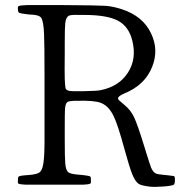

<svg xmlns="http://www.w3.org/2000/svg" viewBox="-20 -731 730 760"><path d="M668 0Q671.9 -2 672.4 -17.6Q672.9 -33.2 668 -34.2L653.3 -36.1Q641.6 -37.1 635.7 -38.1Q631.8 -38.1 625 -39.1Q602.5 -41 595.7 -44.9Q585.9 -49.8 578.1 -67.4Q573.2 -80.1 558.6 -127Q554.7 -141.6 551.8 -149.4Q524.4 -238.3 510.7 -267.1Q497.1 -295.9 472.7 -315.4Q454.1 -331.1 450.7 -334.5Q447.3 -337.9 447.3 -341.8Q447.3 -350.6 472.7 -361.3Q553.7 -394.5 582 -465.8Q609.4 -533.2 578.1 -598.6Q545.9 -667 462.9 -694.3Q426.8 -706.1 397 -708Q367.2 -710 224.6 -710.9Q206.1 -710.9 173.8 -710.9Q104.5 -710.9 86.9 -710.9Q60.5 -710 54.7 -707Q49.8 -706.1 50.8 -699.2Q50.8 -696.3 50.8 -695.3Q50.8 -682.6 56.2 -680.2Q61.5 -677.7 92.8 -673.8Q98.6 -672.9 108.4 -672.9Q135.7 -670.9 142.6 -661.1Q152.3 -648.4 154.3 -597.7Q156.2 -562.5 156.2 -429.7Q156.2 -381.8 156.2 -355.5Q156.2 -322.3 156.2 -264.6Q157.2 -141.6 154.3 -108.4Q151.4 -61.5 137.7 -49.8Q128.9 -41 92.8 -38.1Q75.2 -37.1 65.4 -35.6Q55.7 -34.2 53.2 -31.2Q50.8 -28.3 50.8 -16.6Q50.8 -15.6 50.8 -12.7Q49.8 -5.9 53.7 -3.9Q59.6 -1 81.1 0Q96.7 0 155.3 0Q180.7 0 196.3 0Q210 0 233.4 0Q293 0 309.6 0Q331.1 -1 336.9 -3.9Q340.8 -5.9 339.8 -13.7Q339.8 -16.6 339.8 -18.1Q339.8 -19.5 339.8 -22.5Q339.8 -31.2 335.9 -33.2Q332 -35.2 307.6 -38.1Q300.8 -39.1 296.9 -39.1Q293 -39.1 286.1 -40Q257.8 -43 251 -48.8Q240.2 -56.6 238.3 -85Q236.3 -104.5 236.3 -179.7Q236.3 -198.2 236.3 -208Q236.3 -215.8 236.3 -228.5Q236.3 -285.2 237.3 -300.8Q239.3 -322.3 247.1 -327.1Q252.9 -331.1 273.4 -332Q280.3 -332 283.2 -332Q351.6 -334 377.9 -324.2Q410.2 -312.5 429.7 -271.5Q446.3 -238.3 472.7 -140.6Q493.2 -66.4 502.9 -43Q514.6 -12.7 529.3 -2.9Q541 3.9 573.2 7.8Q591.8 9.8 626 7.3Q660.2 4.9 668 0ZM240.2 -379.9Q237.3 -388.7 236.3 -418.9Q235.4 -440.4 236.3 -521.5Q236.3 -536.1 236.3 -560.5Q236.3 -623 238.3 -639.6Q241.2 -663.1 252.9 -668.9Q260.7 -672.9 292 -671.9Q304.7 -671.9 312.5 -671.9Q404.3 -671.9 447.3 -648.9Q490.2 -626 503.9 -569.3Q521.5 -498 486.3 -443.4Q451.2 -388.7 377.9 -374Q365.2 -371.1 314 -370.1Q262.7 -369.1 252.9 -371.6Q243.2 -374 240.2 -379.9Z"/></svg>

Font: Bpmf GenWan Min R
Style: R
Weight: 400
Foundry: But Ko
Version: Version 1.320